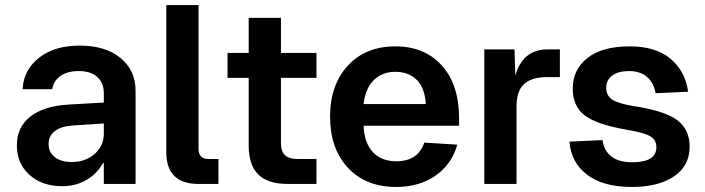

<svg xmlns="http://www.w3.org/2000/svg" viewBox="-20 -730 2797 762"><path d="M227 9Q147 9 97 -36Q47 -81 47 -153V-154Q47 -225 100 -267Q153 -309 251 -315L392 -323V-360Q392 -401 366 -424.5Q340 -448 292 -448Q249 -448 221.5 -429.5Q194 -411 188 -380L187 -376H70V-382Q76 -455 136.5 -502Q197 -549 297 -549Q398 -549 458 -500Q518 -451 518 -370V-8V-7V0H392V-83H389Q365 -40 322.5 -15.5Q280 9 227 9ZM173 -158Q173 -125 198 -106Q223 -87 264 -87Q319 -87 355.5 -119Q392 -151 392 -199V-240L269 -232Q223 -229 198 -210Q173 -191 173 -159Z M768 0Q640 0 640 -126V-710H768V-139Q768 -99 808 -99H847V0Z M1122 0Q1043 0 1005 -37.5Q967 -75 967 -153V-421H883V-520H967V-659H1095V-520H1236V-421H1095V-165Q1095 -129 1111 -114Q1127 -99 1161 -99H1236V0Z M1552 12Q1432 12 1361 -64Q1290 -140 1290 -267Q1290 -393 1360.5 -469.5Q1431 -546 1549 -546Q1665 -546 1733.5 -470Q1802 -394 1802 -260V-231H1423Q1426 -162 1460 -126Q1494 -90 1553 -90Q1639 -90 1664 -164L1795 -156Q1773 -78 1708.5 -33Q1644 12 1552 12ZM1423 -317H1670Q1666 -381 1634 -413Q1602 -445 1549 -445Q1497 -445 1463.5 -412Q1430 -379 1423 -317Z M1902 0V-534H2022L2025 -430Q2055 -534 2153 -534H2202V-424H2152Q2090 -424 2060 -396.5Q2030 -369 2030 -308V0Z M2488 12Q2373 12 2309.5 -37Q2246 -86 2240 -168L2371 -174Q2385 -86 2489 -86Q2585 -86 2585 -146Q2585 -174 2562 -188.5Q2539 -203 2468 -215Q2347 -236 2300 -272.5Q2253 -309 2253 -378Q2253 -454 2311.5 -500Q2370 -546 2479 -546Q2583 -546 2641.5 -496.5Q2700 -447 2711 -366L2582 -360Q2575 -401 2548 -424.5Q2521 -448 2477 -448Q2433 -448 2409.5 -430Q2386 -412 2386 -382Q2386 -350 2410 -334.5Q2434 -319 2495 -309Q2619 -290 2668 -253Q2717 -216 2717 -148Q2717 -72 2655 -30Q2593 12 2488 12Z"/></svg>

Font: Txt Sans SemiBold
Style: Regular
Weight: 600
Designer: Open Source
Foundry: XRLN
Version: Version 1.0